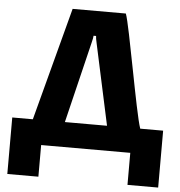

<svg xmlns="http://www.w3.org/2000/svg" viewBox="-58 -755 925 985"><g transform="rotate(5 404.0 -262.5)"><path d="M635 10H176V173H16V-118H122L276 -700H550C573 -641 647 -198 675 -118H793V175H635ZM388 -535 287 -118H504L414 -535C410 -552 408 -564 408 -572H395C395 -564 393 -556 388 -535Z"/></g></svg>

Font: Repo ExtraBold
Style: Bold
Weight: 700
Designer: Stefan Peev
Foundry: Context Ltd
Version: Version 1.502